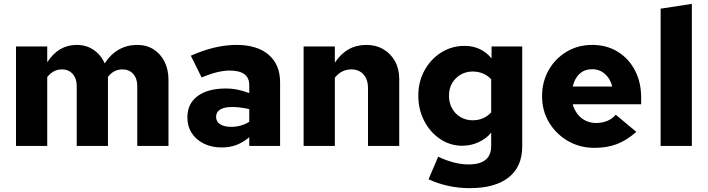

<svg xmlns="http://www.w3.org/2000/svg" viewBox="-20 -757 3672 996"><path d="M63 0V-516H225V-434Q283 -524 378 -524Q428 -524 466 -498Q504 -472 523 -428Q553 -475 596 -499.5Q639 -524 692 -524Q740 -524 776.5 -501Q813 -478 833.5 -437Q854 -396 854 -343V0H692V-311Q692 -350 671 -373.5Q650 -397 615 -397Q570 -397 540 -358Q540 -354 540 -350.5Q540 -347 540 -343V0H378V-311Q378 -350 357 -373.5Q336 -397 301 -397Q256 -397 225 -357V0Z M1130 8Q1078 8 1037.5 -12Q997 -32 974.5 -67Q952 -102 952 -148Q952 -219 1005 -258.5Q1058 -298 1153 -298Q1181 -298 1210 -292.5Q1239 -287 1273 -274V-316Q1273 -391 1171 -391Q1142 -391 1106.5 -382.5Q1071 -374 1026 -355L970 -468Q1095 -524 1207 -524Q1314 -524 1373.5 -473Q1433 -422 1433 -330V0H1273V-45Q1239 -17 1205 -4.5Q1171 8 1130 8ZM1101 -151Q1101 -126 1122 -112.5Q1143 -99 1180 -99Q1230 -99 1273 -125V-191Q1251 -196 1229 -199Q1207 -202 1184 -202Q1144 -202 1122.5 -189Q1101 -176 1101 -151Z M1555 0V-516H1717V-432Q1778 -524 1880 -524Q1930 -524 1968.5 -501.5Q2007 -479 2029 -439.5Q2051 -400 2051 -348V0H1889V-301Q1889 -345 1865.5 -371Q1842 -397 1803 -397Q1751 -397 1717 -354V0Z M2417 219Q2359 219 2304.5 207Q2250 195 2203 173L2253 56Q2296 76 2335 86Q2374 96 2411 96Q2528 96 2528 1V-69Q2503 -38 2463 -19.5Q2423 -1 2378 -1Q2315 -1 2263 -36Q2211 -71 2180.5 -130Q2150 -189 2150 -261Q2150 -333 2182 -391.5Q2214 -450 2268.5 -484.5Q2323 -519 2390 -519Q2476 -519 2530 -454V-516H2689V3Q2689 107 2619 163Q2549 219 2417 219ZM2432 -133Q2490 -133 2528 -174V-346Q2509 -366 2484.5 -376Q2460 -386 2432 -386Q2397 -386 2369 -369.5Q2341 -353 2325 -325Q2309 -297 2309 -260Q2309 -224 2325 -195Q2341 -166 2369 -149.5Q2397 -133 2432 -133Z M3064 10Q2988 10 2926.5 -25.5Q2865 -61 2828.5 -121.5Q2792 -182 2792 -257Q2792 -333 2826 -393Q2860 -453 2919 -488.5Q2978 -524 3052 -524Q3127 -524 3184 -489Q3241 -454 3273.5 -392.5Q3306 -331 3306 -251V-216H2951Q2959 -187 2976 -165Q2993 -143 3018 -131Q3043 -119 3072 -119Q3104 -119 3130.5 -130Q3157 -141 3174 -162L3281 -73Q3231 -29 3180 -9.5Q3129 10 3064 10ZM2951 -308H3156Q3146 -349 3118 -373.5Q3090 -398 3051 -398Q3013 -398 2987 -374.5Q2961 -351 2951 -308Z M3407 0V-712L3569 -737V0Z"/></svg>

Font: Red Hat Text VF
Style: Regular
Weight: 400
Designer: Pentagram, MCKL
Foundry: Pentagram, MCKL
Version: Version 1.023